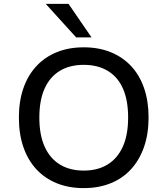

<svg xmlns="http://www.w3.org/2000/svg" viewBox="-20 -957 860 986"><path d="M410 9Q333 9 271.5 -16Q210 -41 166.5 -88Q123 -135 100 -202Q77 -269 77 -353Q77 -437 100 -503.5Q123 -570 166.5 -617Q210 -664 271.5 -689Q333 -714 410 -714Q487 -714 548.5 -689Q610 -664 653.5 -617.5Q697 -571 720 -504Q743 -437 743 -354Q743 -269 719.5 -202Q696 -135 653 -88Q610 -41 548.5 -16Q487 9 410 9ZM410 -81Q482 -81 533 -112.5Q584 -144 611 -204.5Q638 -265 638 -353Q638 -442 611.5 -502Q585 -562 533.5 -593Q482 -624 410 -624Q338 -624 287 -593Q236 -562 209 -502Q182 -442 182 -353Q182 -265 209 -204.5Q236 -144 287 -112.5Q338 -81 410 -81ZM371 -765 215 -937H332L450 -765Z"/></svg>

Font: Nunito Sans 7pt Medium
Style: Regular
Weight: 500
Designer: Vernon Adams
Foundry: Vernon Adams
Version: Version 3.101;gftools[0.9.27]